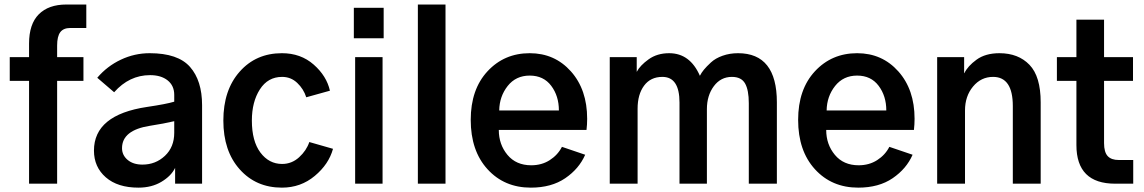

<svg xmlns="http://www.w3.org/2000/svg" viewBox="-20 -818 5096 855"><path d="M23.4 -458V-563.5H109.4V-624Q109.4 -710.9 152.8 -754.4Q196.3 -797.9 275.4 -797.9H364.3V-693.4H293Q262.7 -693.4 248.5 -674.8Q234.4 -656.2 234.4 -615.2V-563.5H351.6V-458H234.4V0H109.4V-458Z M523.4 -158.2Q523.4 -127 548.3 -106Q573.2 -85 614.3 -85Q672.9 -85 714.4 -124Q755.9 -163.1 755.9 -226.6V-278.3Q710.9 -267.6 647.5 -257.8Q523.4 -238.3 523.4 -158.2ZM398.4 -147.5Q398.4 -306.6 634.8 -341.8Q720.7 -354.5 755.9 -365.2V-395.5Q755.9 -436.5 726.6 -460Q697.3 -483.4 648.4 -483.4Q555.7 -483.4 488.3 -407.2L413.1 -471.7Q457 -523.4 518.1 -552.2Q579.1 -581.1 646.5 -581.1Q772.5 -581.1 826.2 -520Q879.9 -459 879.9 -349.6V0H759.8V-70.3Q742.2 -34.2 698.7 -8.3Q655.3 17.6 596.7 17.6Q503.9 17.6 451.2 -28.3Q398.4 -74.2 398.4 -147.5Z M974.6 -281.2Q974.6 -417 1047.4 -499Q1120.1 -581.1 1235.4 -581.1Q1319.3 -581.1 1377 -530.3Q1434.6 -479.5 1449.2 -414.1L1343.8 -384.8Q1332 -421.9 1303.7 -448.7Q1275.4 -475.6 1236.3 -475.6Q1172.9 -475.6 1137.2 -419.9Q1101.6 -364.3 1101.6 -281.2Q1101.6 -189.5 1139.6 -138.7Q1177.7 -87.9 1236.3 -87.9Q1279.3 -87.9 1312 -117.7Q1344.7 -147.5 1357.4 -185.5L1462.9 -155.3Q1444.3 -86.9 1381.8 -34.7Q1319.3 17.6 1235.4 17.6Q1120.1 17.6 1047.4 -64Q974.6 -145.5 974.6 -281.2Z M1555.7 -647.5V-783.2H1688.5V-647.5ZM1561.5 0V-563.5H1683.6V0Z M1840.8 0V-797.9H1963.9V0Z M2076.2 -284.2Q2076.2 -419.9 2150.9 -500.5Q2225.6 -581.1 2338.9 -581.1Q2450.2 -581.1 2522.5 -500Q2594.7 -418.9 2594.7 -289.1Q2594.7 -263.7 2591.8 -239.3H2201.2Q2201.2 -174.8 2239.7 -128.4Q2278.3 -82 2345.7 -82Q2392.6 -82 2428.2 -105Q2463.9 -127.9 2482.4 -164.1L2585.9 -128.9Q2558.6 -66.4 2497.1 -24.4Q2435.5 17.6 2343.8 17.6Q2225.6 17.6 2150.9 -64.5Q2076.2 -146.5 2076.2 -284.2ZM2203.1 -326.2H2468.8Q2468.8 -390.6 2434.6 -436Q2400.4 -481.4 2338.9 -481.4Q2277.3 -481.4 2240.7 -435.1Q2204.1 -388.7 2203.1 -326.2Z M2695.3 0V-563.5H2815.4V-498Q2830.1 -526.4 2868.2 -553.7Q2906.2 -581.1 2960 -581.1Q3052.7 -581.1 3096.7 -480.5Q3103.5 -494.1 3114.7 -507.8Q3126 -521.5 3146 -540Q3166 -558.6 3197.8 -569.8Q3229.5 -581.1 3266.6 -581.1Q3439.5 -581.1 3439.5 -362.3V0H3314.5V-358.4Q3314.5 -417 3297.9 -446.3Q3281.2 -475.6 3239.3 -475.6Q3189.5 -475.6 3158.7 -434.1Q3127.9 -392.6 3127.9 -332V0H3005.9V-361.3Q3005.9 -475.6 2929.7 -475.6Q2877 -475.6 2848.1 -436.5Q2819.3 -397.5 2819.3 -334V0Z M3534.2 -284.2Q3534.2 -419.9 3608.9 -500.5Q3683.6 -581.1 3796.9 -581.1Q3908.2 -581.1 3980.5 -500Q4052.7 -418.9 4052.7 -289.1Q4052.7 -263.7 4049.8 -239.3H3659.2Q3659.2 -174.8 3697.8 -128.4Q3736.3 -82 3803.7 -82Q3850.6 -82 3886.2 -105Q3921.9 -127.9 3940.4 -164.1L4043.9 -128.9Q4016.6 -66.4 3955.1 -24.4Q3893.6 17.6 3801.8 17.6Q3683.6 17.6 3608.9 -64.5Q3534.2 -146.5 3534.2 -284.2ZM3661.1 -326.2H3926.8Q3926.8 -390.6 3892.6 -436Q3858.4 -481.4 3796.9 -481.4Q3735.4 -481.4 3698.7 -435.1Q3662.1 -388.7 3661.1 -326.2Z M4153.3 0V-563.5H4273.4V-492.2H4274.4Q4289.1 -523.4 4328.6 -552.2Q4368.2 -581.1 4430.7 -581.1Q4514.6 -581.1 4564.5 -529.3Q4614.3 -477.5 4614.3 -362.3V0H4490.2V-345.7Q4490.2 -475.6 4402.3 -475.6Q4348.6 -475.6 4313 -432.6Q4277.3 -389.6 4277.3 -326.2V0Z M4686.5 -458V-563.5H4773.4V-730.5H4896.5V-563.5H5025.4V-458H4896.5V-180.7Q4896.5 -140.6 4912.6 -123Q4928.7 -105.5 4961.9 -105.5H5026.4V0H4946.3Q4773.4 0 4773.4 -171.9V-458Z"/></svg>

Font: Gothic A1
Style: Bold
Weight: 700
Version: Version 2.50